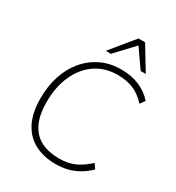

<svg xmlns="http://www.w3.org/2000/svg" viewBox="-218 -1066 1104 1205"><g transform="rotate(30 333.5 -463.5)"><path d="M371 8Q285 8 220 -25.5Q155 -59 119 -128Q83 -197 83 -305Q83 -392 107.5 -466.5Q132 -541 178 -596Q224 -651 288.5 -682Q353 -713 434 -713Q508 -713 566 -688Q624 -663 663 -618L638 -583Q597 -629 547.5 -650.5Q498 -672 431 -672Q338 -672 270 -624.5Q202 -577 165 -494Q128 -411 128 -304Q128 -207 158 -147Q188 -87 243 -60Q298 -33 372 -33Q434 -33 482.5 -54Q531 -75 580 -121L604 -87Q572 -56 535.5 -34.5Q499 -13 458 -2.5Q417 8 371 8ZM289 -765 428 -935H476L579 -765H542L450 -897L326 -765Z"/></g></svg>

Font: Nunito Sans 12pt ExtraLight
Style: Italic
Weight: 200
Italic angle: -9°
Designer: Vernon Adams
Foundry: Vernon Adams
Version: Version 3.101;gftools[0.9.27]